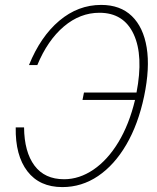

<svg xmlns="http://www.w3.org/2000/svg" viewBox="-20 -746 640 782"><path d="M234 16Q141 16 91.5 -48.5Q42 -113 44 -227H78Q79 -127 120.5 -71.5Q162 -16 241 -16Q303 -16 360.5 -55Q418 -94 462 -166.5Q506 -239 530 -339H316L322 -369H536Q565 -519 524.5 -606.5Q484 -694 385 -694Q306 -694 240 -638Q174 -582 132 -481H98Q145 -597 221.5 -661.5Q298 -726 392 -726Q470 -726 517 -680.5Q564 -635 577.5 -552Q591 -469 567 -354Q543 -240 494.5 -157Q446 -74 379.5 -29Q313 16 234 16Z"/></svg>

Font: Geist Mono Thin
Style: Italic
Weight: 100
Italic angle: -12°
Monospace: yes
Designer: Basement.studio, Andrés Briganti, Mateo Zaragoza
Foundry: Basement.studio, Vercel, Andrés Briganti, Guido Ferreyra, Mateo Zaragoza
Version: Version 1.500; ttfautohint (v1.8.4.7-5d5b)